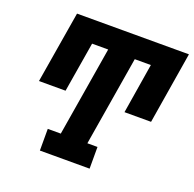

<svg xmlns="http://www.w3.org/2000/svg" viewBox="-129 -867 1007 998"><g transform="rotate(20 375.0 -367.5)"><path d="M193 0V-120H265L347 -615H258L212 -338H65L131 -735H750L685 -338H538L583 -615H494L412 -120H468V0Z"/></g></svg>

Font: Iosevka Etoile Heavy Oblique
Style: Regular
Weight: 900
Italic angle: -9°
Designer: Belleve Invis
Foundry: Belleve Invis
Version: Version 15.5.2; ttfautohint (v1.8.4)